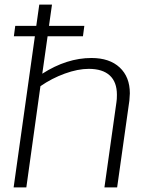

<svg xmlns="http://www.w3.org/2000/svg" viewBox="-20 -811 675 831"><path d="M542 -407Q542 -398 540 -376L487 0H432L484 -369Q486 -380 486 -401Q486 -456 455 -484.5Q424 -513 364 -513Q317 -513 260.5 -492.5Q204 -472 155 -438L94 0H39L131 -654H40L46 -699H137L150 -791H205L192 -699H345L339 -654H186L163 -492Q269 -560 376 -560Q454 -560 498 -519Q542 -478 542 -407Z"/></svg>

Font: Krub Light
Style: Italic
Weight: 300
Italic angle: -8°
Designer: Ekaluck Peanpanawate
Foundry: Cadson Demak Co.,Ltd.
Version: Version 1.000; ttfautohint (v1.6)